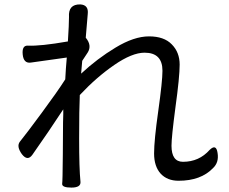

<svg xmlns="http://www.w3.org/2000/svg" viewBox="-20 -813 1040 871"><path d="M342 -382Q339 -319 339 -184Q339 -49 345 11Q348 38 304 38Q261 38 262 21Q264 11 265 -112Q266 -235 266 -258L267 -294V-317Q203 -219 127 -111Q105 -80 79 -114Q54 -149 70 -170Q100 -207 170 -302Q241 -398 276 -453Q277 -470 279 -503L283 -552L119 -529Q87 -525 83 -566Q79 -607 106 -606Q162 -603 288 -625Q293 -703 293 -736Q289 -794 344 -793Q383 -791 378 -749L369 -642Q398 -607 378 -575L353 -537L348 -479Q421 -547 504 -597Q588 -648 656 -648Q724 -648 759 -612Q795 -576 795 -520Q795 -464 776 -327Q758 -191 758 -152Q758 -79 810 -79Q883 -79 931 -133Q961 -162 967 -119Q974 -76 946 -50Q891 7 790 7Q739 7 709 -25Q679 -58 679 -117Q679 -176 698 -310Q717 -445 717 -492Q717 -574 636 -574Q579 -574 498 -518Q418 -463 342 -382Z"/></svg>

Font: Swei Gothic CJK TC Regular
Style: Regular
Weight: 400
Version: Version 2.129